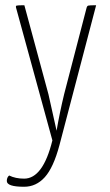

<svg xmlns="http://www.w3.org/2000/svg" viewBox="-20 -520 421 733"><path d="M42 -488Q39 -497 43 -498.5Q47 -500 73 -500L165 -160L196 -21Q208 -91 225 -161L310 -488Q312 -497 316.5 -498.5Q321 -500 347 -500L207 34Q184 120 151 156.5Q118 193 72 193Q6 193 6 171Q6 157 15 150Q39 162 72 162Q144 162 180 16Z"/></svg>

Font: Yanone Kaffeesatz Thin
Style: Regular
Weight: 250
Designer: Yanone (Cyrillic: Daniel Pouzeot)
Foundry: Yanone
Version: Version 1.003;PS 001.003;hotconv 1.0.88;makeotf.lib2.5.64775